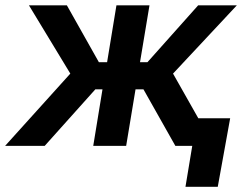

<svg xmlns="http://www.w3.org/2000/svg" viewBox="-45 -556 928 732"><path d="M-25.4 0 223.1 -275.4 65.4 -535.6H210L332 -318.8H363.3L398.9 -535.6H524.9L488.8 -318.8H517.1L710.4 -535.6H857.9L614.7 -275.4L770.5 0H623.5L502 -215.3H471.7L436 0H310.5L345.7 -215.3H318.4L125.5 0ZM662.1 156.2 688 0H647.5L665 -105H832.5L785.2 156.2Z"/></svg>

Font: Inter 20pt SemiBold
Style: Italic
Weight: 600
Italic angle: -9.3988°
Version: Version 4.001;git-66647c0bb